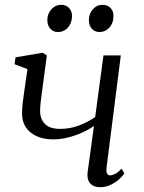

<svg xmlns="http://www.w3.org/2000/svg" viewBox="-20 -767 599 797"><path d="M174.5 -537.5 160 -428Q157.5 -408.5 154.2 -386Q151 -363.5 148.8 -342.8Q146.5 -322 146.5 -306Q146.5 -274 166 -253Q185.5 -232 230 -232Q269.5 -232 306.2 -245.5Q343 -259 375 -281L409.5 -537H481.5L422.5 -73Q420 -55 424.5 -47Q429 -39 436 -39Q446 -39 458.2 -45.2Q470.5 -51.5 484.5 -67L496.5 -47Q490 -37.5 475.5 -24Q461 -10.5 440.2 -0.2Q419.5 10 395.5 10Q379 10 366.2 3.5Q353.5 -3 347.2 -17.2Q341 -31.5 344 -54L370 -244Q347 -228 318.5 -215.5Q290 -203 260 -195.8Q230 -188.5 201 -188.5Q142.5 -188.5 107 -217.2Q71.5 -246 71.5 -296Q71.5 -315 74.2 -340Q77 -365 81 -390.2Q85 -415.5 87.5 -435L94 -480L40.5 -500.5L44.5 -529L156.5 -548ZM219.5 -634Q201.5 -634 188.8 -648Q176 -662 176.5 -684.5Q177 -710.5 193.5 -728.8Q210 -747 233.5 -747Q255 -747 267 -733.5Q279 -720 279 -700.5Q278.5 -671 261.8 -652.5Q245 -634 219.5 -634ZM392 -634Q373.5 -634 361 -648Q348.5 -662 349 -684.5Q349.5 -710.5 365.5 -728.8Q381.5 -747 405.5 -747Q427 -747 439.2 -733.5Q451.5 -720 451 -700.5Q451 -671 434 -652.5Q417 -634 392 -634Z"/></svg>

Font: Merriweather 60pt Light
Style: Italic
Weight: 300
Italic angle: -7.8°
Version: Version 2.101